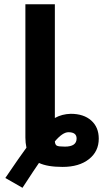

<svg xmlns="http://www.w3.org/2000/svg" viewBox="-20 -770 481 897"><path d="M103.5 -80.1Q98.6 -103.5 98.6 -127V-750H236.3V-218.8Q269.5 -237.3 310.5 -238.3Q371.1 -238.3 406.2 -207Q441.4 -175.8 441.4 -122.1Q441.4 -62.5 395.5 -26.4Q349.6 9.8 272.5 9.8Q201.2 9.8 162.1 -8.8Q145.5 14.6 85 107.4L4.9 61.5Q77.1 -44.9 103.5 -80.1ZM236.3 -109.4Q237.3 -93.8 245.6 -89.4Q253.9 -85 283.2 -85Q337.9 -85 337.9 -123Q337.9 -152.3 299.8 -152.3Q272.5 -152.3 236.3 -109.4Z"/></svg>

Font: Mgen+ 1c bold
Style: Bold
Weight: 700
Designer: [Source Han Sans]
Ryoko NISHIZUKA  (kana & ideographs); Paul D. Hunt (Latin, Greek & Cyrillic); Wenlong ZHANG  (bopomofo
Version: Version 1.059.20150602